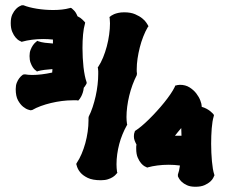

<svg xmlns="http://www.w3.org/2000/svg" viewBox="-20 -713 858 733"><path d="M546.9 -612.8 543.9 -608.9Q534.7 -593.3 526.9 -573.2Q519 -553.2 513.7 -532Q508.3 -510.7 505.1 -489.3Q502 -467.8 502 -449.2Q502 -444.3 502 -440.2Q502 -436 502.9 -432.1L502 -425.8Q493.2 -408.7 485.8 -388.7Q478.5 -368.7 473.4 -347.7Q468.3 -326.7 465.6 -305.7Q462.9 -284.7 462.9 -266.1Q462.9 -259.3 463.4 -252.7Q463.9 -246.1 464.8 -240.2L465.8 -236.8L463.9 -233.9Q455.1 -218.3 447.8 -200.4Q440.4 -182.6 435.3 -163.3Q430.2 -144 427.5 -124.5Q424.8 -105 424.8 -85.9Q424.8 -78.6 425.3 -71.3Q425.8 -64 426.8 -57.1L428.2 -53.2L424.8 -49.8Q424.3 -49.3 420.9 -45.4Q417.5 -41.5 410.4 -36.9Q403.3 -32.2 392.1 -28.6Q380.9 -24.9 365.2 -24.9Q333.5 -24.9 314.9 -33.9Q296.4 -43 287.1 -54.2Q275.9 -66.9 272 -84L271 -86.9L272.9 -90.8Q283.2 -106 291.5 -125.5Q299.8 -145 305.7 -166.3Q311.5 -187.5 314.7 -210Q317.9 -232.4 317.9 -253.9V-263.2L318.8 -268.1Q327.1 -284.2 333.7 -304.2Q340.3 -324.2 345.2 -345.9Q350.1 -367.7 352.5 -389.4Q355 -411.1 355 -430.2Q355 -436 355 -441.4Q355 -446.8 354 -452.1L353 -455.1L355 -458Q365.2 -473.1 373.5 -493.4Q381.8 -513.7 387.7 -535.9Q393.6 -558.1 396.7 -580.8Q399.9 -603.5 399.9 -624Q399.9 -628.4 399.4 -633.1Q398.9 -637.7 398.9 -642.1L397.9 -647.9L401.9 -650.9Q402.3 -651.4 405.8 -653.8Q409.2 -656.2 415.5 -658.9Q421.9 -661.6 431.6 -663.8Q441.4 -666 454.1 -666Q479 -666 495.8 -658.7Q512.7 -651.4 523.4 -642.6Q534.2 -633.8 538.8 -626.2Q543.5 -618.7 543.9 -618.2ZM311 -397 310.1 -393.1Q309.1 -392.1 307.1 -388.2Q305.2 -384.3 299.8 -377.9Q298.8 -367.7 296.1 -359.6Q293.5 -351.6 290.5 -345.7Q287.6 -339.8 285.2 -336.7Q282.7 -333.5 282.2 -333L278.8 -329.1L272.9 -330.1H256.8Q237.3 -330.1 216.3 -327.4Q195.3 -324.7 174.8 -319.8Q154.3 -314.9 135.7 -308.1Q117.2 -301.3 103 -293L96.2 -292Q96.7 -292 87.9 -294.4Q79.1 -296.9 68.4 -305.4Q57.6 -314 48.8 -329.8Q40 -345.7 40 -373Q40 -387.2 44.2 -397.5Q48.3 -407.7 53.5 -414.3Q58.6 -420.9 63 -424.3Q67.4 -427.7 67.9 -428.2L75.2 -429.2Q81.1 -428.2 88.1 -427.5Q95.2 -426.8 103 -426.8Q120.1 -426.8 139.6 -429.2Q159.2 -431.6 179.2 -436Q179.2 -439 179.7 -442.1Q180.2 -445.3 180.2 -449.2Q164.6 -448.2 150.1 -446.3Q135.7 -444.3 126 -441.9L121.1 -439.9L118.2 -442.9Q117.7 -442.9 113.8 -446Q109.9 -449.2 105.2 -456.1Q100.6 -462.9 96.7 -473.4Q92.8 -483.9 92.8 -499Q92.8 -512.7 96.7 -522.7Q100.6 -532.7 105.5 -539.8Q110.4 -546.9 114.5 -550.3Q118.7 -553.7 119.1 -554.2L122.1 -557.1L127 -555.2Q136.7 -551.8 151.1 -549.8Q165.5 -547.9 182.1 -546.9V-562Q172.4 -563 163.3 -563.5Q154.3 -564 145 -564Q122.6 -564 102.1 -561.3Q81.5 -558.6 65.9 -554.2L63 -553.2L59.1 -555.2Q58.6 -555.2 52.7 -558.3Q46.9 -561.5 39.8 -569.6Q32.7 -577.6 26.9 -591.1Q21 -604.5 21 -625Q21 -645.5 27.3 -658.4Q33.7 -671.4 41.3 -679Q48.8 -686.5 55.4 -689.5Q62 -692.4 63 -692.9H69.8Q90.3 -684.6 120.8 -679.7Q151.4 -674.8 183.1 -674.8Q200.2 -674.8 216.1 -676.5Q231.9 -678.2 246.1 -682.1L250 -683.1L253.9 -681.2Q254.9 -680.2 262.5 -673.1Q270 -666 275.9 -650.9Q288.1 -645 294.4 -638.4Q300.8 -631.8 301.8 -630.9L305.2 -627L304.2 -622.1Q299.3 -605.5 297.1 -581.3Q294.9 -557.1 294.9 -529.8Q294.9 -511.2 295.9 -492.4Q296.9 -473.6 298.8 -456.5Q300.8 -439.5 303.7 -425Q306.6 -410.6 310.1 -400.9ZM798.8 -43.9 796.9 -40Q796.9 -39.6 793.7 -33.2Q790.5 -26.9 782.5 -19.5Q774.4 -12.2 760.7 -6.1Q747.1 0 726.1 0Q706.5 0 693.8 -5.9Q681.2 -11.7 673.6 -19Q666 -26.4 662.8 -32.7Q659.7 -39.1 659.2 -40V-46.9Q661.6 -53.2 663.6 -61.8Q665.5 -70.3 667 -81.1Q645.5 -84 624 -84Q601.6 -84 581.1 -81.3Q560.5 -78.6 544.9 -74.2L542 -73.2L538.1 -75.2Q537.6 -75.2 531.7 -78.4Q525.9 -81.5 518.8 -89.6Q511.7 -97.7 505.9 -111.1Q500 -124.5 500 -145Q500 -149.4 500 -153.3Q500 -157.2 501 -161.1Q496.6 -169.4 493.9 -176.8Q491.2 -184.1 491.2 -190.9Q491.2 -198.7 492.2 -203.4Q493.2 -208 494.1 -209L495.1 -212.9L498 -214.8Q507.3 -220.7 520.5 -231.7Q533.7 -242.7 548.3 -257.1Q563 -271.5 578.1 -288.1Q593.3 -304.7 606.7 -321.3Q620.1 -337.9 630.6 -353.3Q641.1 -368.7 647 -380.9L648.9 -386.2L653.8 -387.2Q655.3 -387.7 657.2 -388.2Q662.1 -389.2 667 -389.2Q688 -389.2 703.6 -379.4Q719.2 -369.6 729.5 -356.2Q739.7 -342.8 744.9 -329.1Q750 -315.4 750 -308.1V-305.2Q760.3 -302.2 768.3 -297.9Q776.4 -293.5 782 -289.1Q787.6 -284.7 790.5 -281.5Q793.5 -278.3 793.9 -277.8L796.9 -273.9L795.9 -269Q790.5 -251 788.3 -222.9Q786.1 -194.8 786.1 -164.1Q786.1 -147 786.9 -129.9Q787.6 -112.8 789.1 -97.4Q790.5 -82 792.7 -68.8Q794.9 -55.7 797.9 -46.9ZM671.9 -224.1Q665 -216.3 659.2 -209Q653.3 -201.7 647.9 -194.8H659.2H672.9Q672.9 -202.6 672.4 -210Q671.9 -217.3 671.9 -224.1Z"/></svg>

Font: Hanalei Fill
Style: Regular
Weight: 400
Version: Version 1.000